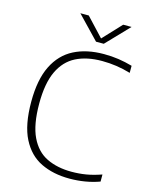

<svg xmlns="http://www.w3.org/2000/svg" viewBox="-138 -1030 875 1126"><g transform="rotate(15 300.0 -467.0)"><path d="M394.5 9Q296.5 9 221.8 -27Q147 -63 104.8 -145.8Q62.5 -228.5 62.5 -369Q62.5 -503.5 104 -587.2Q145.5 -671 221.8 -710Q298 -749 403 -749Q450.5 -749 492.2 -742.8Q534 -736.5 576.5 -724.5V-681.5Q492 -707 402.5 -707Q310.5 -707 245.2 -674Q180 -641 145.2 -567.2Q110.5 -493.5 110.5 -371Q110.5 -243 146 -169Q181.5 -95 245.8 -64Q310 -33 396 -33Q442 -33 484 -40Q526 -47 576.5 -64.5V-21.5Q492.5 9 394.5 9ZM338.5 -807 206.5 -944.5H257.5L362 -833L466.5 -944.5H517.5L385.5 -807Z"/></g></svg>

Font: Encode Sans SmExp XLt
Style: Regular
Weight: 200
Width: 6
Designer: Multiple Designers
Foundry: Impallari Type
Version: Version 3.002; ttfautohint (v1.8.3) -l 8 -r 50 -G 200 -x 14 